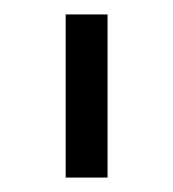

<svg xmlns="http://www.w3.org/2000/svg" viewBox="-20 -759 240 266"><path d="M71 -513H129V-739H71Z"/></svg>

Font: Involve Medium
Style: Regular
Weight: 500
Designer: Stefan Peev
Foundry: Context Ltd.
Version: Version 1.001